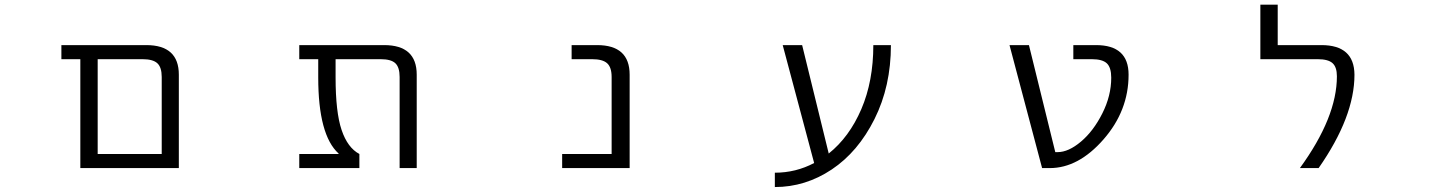

<svg xmlns="http://www.w3.org/2000/svg" viewBox="-20 -710 6040 811"><path d="M663.1 -384.8Q663.1 -425.8 644.5 -442.9Q626 -460 582 -460H392.6V-59.6H663.1ZM392.6 0H319.3V-460H239.3V-519.5H597.7Q735.4 -519.5 735.4 -394.5V0Z M1740.2 0H1668V-384.8Q1668 -425.8 1649.9 -442.9Q1631.8 -460 1587.9 -460H1397.5V-382.8Q1397.5 -236.3 1422.9 -161.1Q1448.2 -85.9 1498 -59.6V0H1244.1V-59.6H1410.2V-61.5Q1324.2 -139.6 1324.2 -382.8V-460H1244.1V-519.5H1602.5Q1740.2 -519.5 1740.2 -394.5Z M2563.5 -384.8Q2563.5 -425.8 2544.4 -442.9Q2525.4 -460 2481.4 -460H2394.5V-519.5H2502Q2639.6 -519.5 2639.6 -394.5V0H2354.5V-59.6H2563.5Z M3480.5 -61.5Q3567.4 -130.9 3618.2 -249Q3668.9 -367.2 3668.9 -519.5H3743.2Q3743.2 -345.7 3673.8 -207Q3604.5 -68.4 3493.2 5.9Q3381.8 80.1 3252.9 80.1V19.5Q3341.8 19.5 3418.9 -21.5L3286.1 -519.5H3368.2Z M4447.3 -67.4Q4493.2 -67.4 4545.9 -111.8Q4598.6 -156.2 4636.2 -231Q4673.8 -305.7 4673.8 -381.8Q4673.8 -424.8 4655.3 -442.4Q4636.7 -460 4591.8 -460H4513.7V-519.5H4609.4Q4747.1 -519.5 4747.1 -394.5Q4747.1 -242.2 4641.1 -121.1Q4535.2 0 4414.1 0H4381.8L4244.1 -519.5H4326.2L4437.5 -67.4Z M5561.5 -519.5Q5700.2 -519.5 5701.2 -394.5Q5701.2 -216.8 5549.8 0H5470.7Q5627 -214.8 5627 -387.7Q5627 -426.8 5608.4 -443.4Q5589.8 -460 5545.9 -460H5303.7V-690.4H5377V-519.5Z"/></svg>

Font: GenEi Gothic M SemiLight
Style: Regular
Weight: 350
Designer: o_tamon (Modified); [Source Han Sans]
Ryoko NISHIZUKA  (kana & ideographs); Paul D. Hunt (Latin, Greek & Cyrillic); Wenl
Version: Version 1.1a;Original Version 1.004